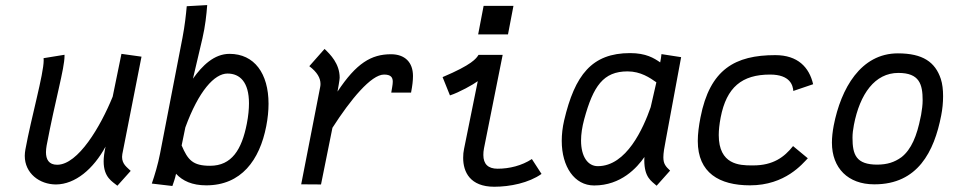

<svg xmlns="http://www.w3.org/2000/svg" viewBox="-20 -709 3663 738"><path d="M431.2 4.9 482.4 -52.2C467.8 -66.4 449.2 -78.1 449.2 -106C449.2 -109.4 449.7 -112.8 450.2 -116.7L523.9 -491.2L446.8 -502L413.1 -337.4C366.7 -223.1 280.3 -75.7 199.7 -75.7C167 -75.7 156.7 -97.2 156.7 -124C156.7 -131.8 157.7 -140.6 159.2 -149.4C192.4 -325.2 228 -445.3 228 -493.7V-498.5L147.5 -485.4C147.9 -482.9 147.9 -480.5 147.9 -477.1C147.9 -424.3 100.1 -257.3 77.6 -134.3C76.2 -126 75.2 -117.7 75.2 -109.9C75.2 -43 131.8 0 195.3 0C269 -0.5 338.9 -59.1 385.7 -145.5C380.9 -123 378.4 -104.5 378.4 -88.9C378.4 -26.4 412.1 -11.2 431.2 4.9Z M928.7 -233.4C909.2 -133.8 870.6 -71.8 787.6 -71.8C720.7 -71.8 702.1 -94.2 678.2 -149.9L692.4 -219.2C743.7 -359.4 804.2 -426.3 854.5 -426.3C902.3 -426.3 937 -393.1 937 -312C937 -289.6 934.6 -263.2 928.7 -233.4ZM1003.4 -224.1C1009.3 -254.4 1012.2 -283.2 1012.2 -310.1C1012.2 -426.8 957.5 -502 862.3 -502C802.7 -502 757.3 -456.5 721.7 -406.7L758.3 -562.5C768.6 -606.4 773.9 -653.8 776.4 -689.5L697.8 -685.1C694.8 -651.9 690.4 -610.8 681.6 -564.9L595.2 -118.7C587.4 -78.1 574.7 -35.6 563.5 -3.4L642.6 5.9C647.9 -9.8 652.3 -20.5 656.7 -41C682.1 -13.7 718.3 3.4 772.9 3.4C907.2 3.4 978 -93.3 1003.4 -224.1Z M1277.3 -356.9C1278.8 -365.2 1285.6 -402.3 1285.6 -410.2C1285.6 -464.4 1249.5 -500 1227.5 -521L1168.9 -454.6C1199.2 -431.6 1211.9 -409.2 1211.9 -386.2C1211.9 -381.8 1211.4 -377.4 1210.4 -373L1137.7 -0.5L1213.9 0L1257.8 -217.8C1327.6 -326.7 1406.7 -422.4 1456.1 -422.4C1482.4 -422.4 1489.7 -411.6 1489.7 -395C1489.7 -383.3 1486.3 -369.1 1483.9 -353H1560.1C1560.1 -354 1560.5 -355 1560.5 -356C1564.9 -378.4 1567.4 -398.9 1567.4 -417C1567.4 -469.7 1536.1 -500.5 1482.9 -500.5C1407.2 -500.5 1349.6 -466.3 1277.3 -356.9Z M1838.9 -686.5 1817.9 -576.7H1932.6L1953.6 -686.5ZM1912.1 -498H1819.3C1810.5 -483.9 1794.4 -460.4 1681.2 -412.6L1709.5 -342.3C1745.6 -354 1799.3 -384.3 1816.4 -397L1763.7 -136.7C1761.2 -125.5 1760.3 -114.3 1760.3 -102.1C1760.3 -48.3 1786.6 8.8 1879.9 8.8C1940.4 8.8 2012.7 -5.9 2061.5 -40.5L2024.4 -97.7C1985.8 -72.3 1938 -60.5 1892.6 -60.5C1856 -60.5 1837.9 -78.6 1837.9 -113.3C1837.9 -121.1 1838.4 -129.4 1840.3 -138.7Z M2225.6 -251C2260.3 -377.9 2298.8 -434.6 2392.1 -434.6C2442.9 -434.6 2478.5 -409.7 2502.9 -392.6L2481 -296.9C2452.6 -215.8 2388.2 -70.3 2277.8 -70.3C2239.7 -70.3 2213.4 -106.4 2213.4 -168.9C2213.4 -192.9 2217.3 -220.2 2225.6 -251ZM2598.1 -489.3 2522.5 -501C2521.5 -491.2 2520 -480.5 2517.6 -469.2C2494.1 -485.4 2463.4 -504.9 2401.9 -504.9C2254.9 -504.9 2189.5 -420.9 2148.4 -246.1C2142.1 -218.8 2139.2 -192.4 2139.2 -167.5C2139.2 -68.4 2188 3.9 2263.7 3.9C2367.2 3.9 2428.7 -64.5 2457 -105.5C2456.5 -101.1 2456.5 -97.2 2456.5 -93.3C2456.5 -26.4 2483.9 -13.2 2503.9 4.9L2555.7 -53.2C2538.6 -69.3 2529.8 -79.1 2529.8 -104.5C2529.8 -120.1 2533.2 -141.6 2539.6 -173.8Z M2750 -257.3C2772.5 -374 2832 -422.4 2939.9 -422.4C3018.1 -422.4 3027.8 -379.9 3029.3 -359.4L3105.5 -385.3C3090.3 -450.7 3046.4 -497.1 2960 -497.1C2806.2 -497.1 2708.5 -443.4 2672.4 -257.3C2666 -224.6 2662.1 -194.3 2662.1 -167C2662.1 -44.4 2745.1 3.4 2862.8 3.4C2999 3.4 3064.9 -80.1 3085 -100.6L3028.3 -147.5C2994.6 -105 2951.7 -73.2 2875.5 -73.2H2869.1C2823.2 -73.2 2742.7 -75.7 2742.7 -189.9C2742.7 -209 2745.1 -231.4 2750 -257.3Z M3445.3 -105C3417 -84.5 3389.6 -76.7 3352.5 -76.2C3270.5 -76.2 3256.8 -114.3 3256.8 -179.7C3256.8 -194.8 3258.8 -211.4 3262.2 -229C3285.2 -348.1 3342.8 -428.7 3433.1 -428.7C3514.2 -428.7 3526.4 -385.3 3526.4 -323.2C3526.4 -306.2 3523.9 -287.1 3520.5 -267.6C3520 -264.6 3519 -261.7 3518.6 -258.8C3504.4 -186.5 3482.9 -134.8 3445.3 -105ZM3340.8 -0.5H3341.8C3507.3 -0.5 3570.8 -126 3597.7 -265.1C3602.5 -289.1 3605 -314.5 3605 -339.4C3605 -363.8 3602.5 -386.7 3596.2 -405.8C3574.7 -470.2 3527.3 -503.9 3431.2 -503.9C3288.6 -503.9 3212.4 -369.1 3184.6 -226.6C3180.2 -203.1 3177.7 -181.2 3177.7 -160.6C3177.7 -62.5 3240.2 -0.5 3339.8 -0.5Z"/></svg>

Font: Fantasque Sans Mono
Style: RegItalic
Weight: 400
Italic angle: -11°
Monospace: yes
Designer: Jany Belluz
Version: Version 1.6.3